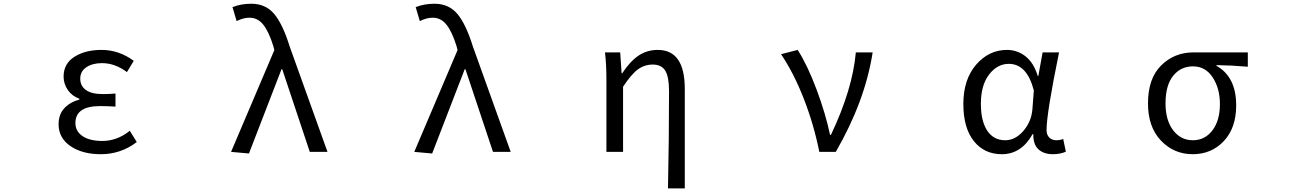

<svg xmlns="http://www.w3.org/2000/svg" viewBox="-20 -829 7040 1048"><path d="M530.3 12.7Q428.7 12.7 364.3 -31.7Q299.8 -76.2 299.8 -150.4Q299.8 -205.1 331.5 -238.8Q363.3 -272.5 413.1 -285.2V-290Q373 -304.7 350.1 -337.9Q327.1 -371.1 327.1 -411.1Q327.1 -481.4 386.2 -519Q445.3 -556.6 534.2 -556.6Q628.9 -556.6 710 -497.1L672.9 -435.5Q607.4 -484.4 537.1 -484.4Q484.4 -484.4 451.2 -461.9Q418 -439.5 418 -399.4Q418 -360.4 448.7 -337.9Q479.5 -315.4 543 -315.4Q571.3 -315.4 610.4 -318.4V-247.1Q563.5 -250 526.4 -250Q391.6 -250 391.6 -157.2Q391.6 -112.3 430.7 -85.9Q469.7 -59.6 539.1 -59.6Q619.1 -59.6 688.5 -115.2L726.6 -53.7Q639.6 12.7 530.3 12.7Z M1338.9 8.8 1241.2 0 1477.5 -555.7 1471.7 -578.1Q1447.3 -656.2 1417 -694.3Q1386.7 -732.4 1341.8 -732.4Q1308.6 -732.4 1271.5 -713.9L1249 -790Q1294.9 -808.6 1351.6 -808.6Q1429.7 -808.6 1476.6 -752.9Q1523.4 -697.3 1561.5 -574.2L1767.6 0H1670.9L1520.5 -451.2H1516.6Z M2338.9 8.8 2241.2 0 2477.5 -555.7 2471.7 -578.1Q2447.3 -656.2 2417 -694.3Q2386.7 -732.4 2341.8 -732.4Q2308.6 -732.4 2271.5 -713.9L2249 -790Q2294.9 -808.6 2351.6 -808.6Q2429.7 -808.6 2476.6 -752.9Q2523.4 -697.3 2561.5 -574.2L2767.6 0H2670.9L2520.5 -451.2H2516.6Z M3717.8 199.2H3626Q3631.8 -66.4 3631.8 -332Q3631.8 -409.2 3611.3 -442.9Q3590.8 -476.6 3543 -476.6Q3498 -476.6 3461.9 -450.2Q3425.8 -423.8 3380.9 -355.5V0H3290V-393.6Q3290 -478.5 3282.2 -543H3365.2L3373 -428.7H3376Q3418.9 -494.1 3465.3 -525.4Q3511.7 -556.6 3570.3 -556.6Q3717.8 -556.6 3717.8 -343.8Z M4542 0H4452.1Q4421.9 -150.4 4367.2 -290.5Q4312.5 -430.7 4243.2 -533.2L4334 -556.6Q4387.7 -472.7 4437 -340.8Q4486.3 -209 4510.7 -92.8H4515.6Q4633.8 -341.8 4651.4 -543H4743.2Q4702.1 -277.3 4542 0Z M5448.2 12.7Q5352.5 12.7 5295.4 -59.1Q5238.3 -130.9 5238.3 -261.7Q5238.3 -395.5 5308.1 -476.1Q5377.9 -556.6 5476.6 -556.6Q5532.2 -556.6 5577.1 -522Q5622.1 -487.3 5644.5 -414.1H5647.5L5670.9 -543H5760.7Q5692.4 -210 5692.4 -119.1Q5692.4 -92.8 5707.5 -78.1Q5722.7 -63.5 5746.1 -63.5Q5764.6 -63.5 5783.2 -70.3L5797.9 -1Q5766.6 12.7 5727.5 12.7Q5676.8 12.7 5647.9 -14.2Q5619.1 -41 5620.1 -96.7H5616.2Q5554.7 12.7 5448.2 12.7ZM5466.8 -63.5Q5521.5 -63.5 5565.4 -113.8Q5609.4 -164.1 5615.2 -232.4L5623 -335Q5585.9 -480.5 5486.3 -480.5Q5423.8 -480.5 5378.9 -422.4Q5334 -364.3 5334 -262.7Q5334 -168 5368.7 -115.7Q5403.3 -63.5 5466.8 -63.5Z M6246.1 -264.6Q6246.1 -400.4 6317.9 -471.7Q6389.6 -543 6494.1 -543H6791V-464.8Q6698.2 -472.7 6620.1 -473.6V-469.7Q6727.5 -409.2 6727.5 -253.9Q6727.5 -130.9 6660.2 -59.1Q6592.8 12.7 6490.2 12.7Q6387.7 12.7 6316.9 -61.5Q6246.1 -135.7 6246.1 -264.6ZM6491.2 -63.5Q6556.6 -63.5 6597.7 -117.2Q6638.7 -170.9 6638.7 -260.7Q6638.7 -346.7 6599.1 -406.7Q6559.6 -466.8 6492.2 -466.8Q6424.8 -466.8 6383.3 -415Q6341.8 -363.3 6341.8 -264.6Q6341.8 -172.9 6383.3 -118.2Q6424.8 -63.5 6491.2 -63.5Z"/></svg>

Font: Gen Shin Gothic Monospace Regular
Style: Regular
Weight: 400
Designer: [Source Han Sans]
Ryoko NISHIZUKA  (kana & ideographs); Paul D. Hunt (Latin, Greek & Cyrillic); Wenlong ZHANG  (bopomofo
Version: Version 1.002.20150607